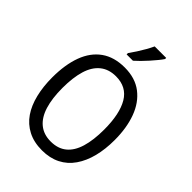

<svg xmlns="http://www.w3.org/2000/svg" viewBox="-271 -1073 1204 1204"><g transform="rotate(45 331.0 -470.5)"><path d="M609 -358Q609 -277 592 -210Q575 -143 540.5 -93Q506 -43 453.5 -16.5Q401 10 332 10Q260 10 207 -17.5Q154 -45 120.5 -94Q87 -143 70.5 -211Q54 -279 54 -359Q54 -473 84.5 -555Q115 -637 177 -681Q239 -725 332 -725Q425 -725 486.5 -678Q548 -631 578.5 -548.5Q609 -466 609 -358ZM146 -358Q146 -266 166 -201Q186 -136 227.5 -102Q269 -68 331 -68Q395 -68 436 -101.5Q477 -135 496.5 -200Q516 -265 516 -358Q516 -497 471.5 -572Q427 -647 332 -647Q269 -647 227 -613Q185 -579 165.5 -514.5Q146 -450 146 -358ZM473 -941Q464 -927 447.5 -907Q431 -887 412 -865.5Q393 -844 373.5 -824.5Q354 -805 338 -791H282V-803Q298 -825 314.5 -850.5Q331 -876 346 -902.5Q361 -929 371 -951H473Z"/></g></svg>

Font: Noto Sans Display SemiCondensed
Style: Regular
Weight: 400
Width: 4
Version: Version 2.003